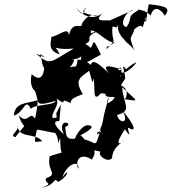

<svg xmlns="http://www.w3.org/2000/svg" viewBox="-20 -763 818 915"><path d="M248 -223C253 -192 249 -207 232 -199C219 -224 267 -260 249 -293C312 -249 253 -303 312 -274C334 -269 285 -284 375 -314C333 -383 361 -392 405 -426C424 -361 418 -361 426 -390C435 -340 419 -270 460 -318C511 -319 451 -299 524 -301C537 -294 463 -241 501 -302C457 -180 483 -175 442 -130C501 -167 404 -80 461 -156C432 -46 444 -85 383 -98C360 -130 356 -110 374 -124C374 -124 452 -165 397 -166C362 -168 307 -61 356 -105C295 -93 295 -110 291 -158C340 -175 248 -207 284 -123C242 -162 227 -186 263 -187L270 -265ZM394 -558C427 -575 374 -587 452 -616C361 -598 419 -558 413 -618C450 -618 507 -537 537 -569C464 -513 497 -563 487 -528C546 -590 509 -547 516 -636C557 -635 512 -611 544 -643C531 -609 589 -545 588 -578C545 -577 612 -551 620 -518C600 -593 595 -566 619 -615C607 -615 651 -656 660 -632C685 -727 683 -647 659 -668C687 -649 672 -665 689 -743C783 -733 791 -722 765 -687C768 -689 719 -760 698 -689C662 -728 615 -711 648 -720C574 -676 619 -689 583 -634C545 -639 579 -714 617 -716L502 -665C485 -670 410 -651 482 -712C428 -658 376 -685 342 -728C391 -656 379 -739 389 -724C389 -718 338 -702 445 -687C431 -696 398 -697 370 -650C374 -619 325 -672 308 -593C308 -640 264 -594 225 -587C224 -563 204 -523 264 -504C238 -563 221 -520 332 -532C218 -467 223 -447 152 -507C170 -502 221 -472 171 -506C185 -466 175 -465 191 -437C187 -412 177 -367 131 -410C112 -330 174 -309 133 -357C181 -276 126 -249 245 -282C235 -259 145 -267 127 -244C100 -301 95 -225 46 -212C51 -274 102 -269 159 -285C159 -285 162 -266 147 -197C121 -240 113 -164 69 -214C95 -130 116 -195 54 -110C17 -117 77 -138 63 -169C67 -98 142 -135 182 -90C146 -90 138 -66 156 -145C177 -144 252 -125 242 -131C271 -90 245 -52 267 -106C267 -14 277 -8 346 -58C296 -43 286 -40 217 -19C201 54 261 65 200 86C186 113 245 107 178 132C251 118 235 75 256 104C306 80 315 28 277 83C297 20 357 -5 354 42C338 19 350 -47 422 0C410 -9 441 -17 427 -52C379 -41 403 -56 459 -40C442 -23 495 16 514 -10C518 -63 556 -78 572 -94C564 -83 513 -51 575 -147C620 -84 576 -162 595 -153C609 -141 650 -132 562 -239C602 -171 547 -172 538 -215C612 -236 569 -263 562 -347C639 -276 649 -279 570 -291C584 -286 598 -340 556 -356C581 -402 582 -369 566 -447C613 -417 532 -408 565 -422C539 -357 542 -419 629 -467C622 -441 540 -387 561 -432C523 -417 561 -456 556 -435C539 -435 450 -473 500 -413C440 -470 423 -479 412 -454C355 -504 331 -451 362 -507C320 -556 366 -485 341 -446C289 -445 316 -426 334 -478C297 -478 356 -479 367 -495C363 -439 377 -458 461 -503C422 -583 430 -568 414 -535L387 -554Z"/></svg>

Font: Hussar Lance
Style: ExBdObl
Weight: 700
Foundry: Cannot Into Space Fonts, PlusOne Fonts
Version: Version 2.270